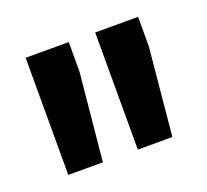

<svg xmlns="http://www.w3.org/2000/svg" viewBox="-62 -822 445 413"><g transform="rotate(-20 160.5 -616.0)"><path d="M129.9 -682.6 110.4 -481.9H31.2V-750H129.9ZM288.6 -682.6 269.5 -481.9H190.4V-750H288.6Z"/></g></svg>

Font: RobotoDraft
Style: Bold
Weight: 700
Version: Version 2.001150; 2014